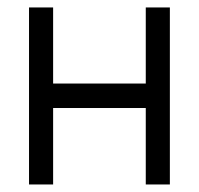

<svg xmlns="http://www.w3.org/2000/svg" viewBox="-20 -490 528 510"><path d="M431.2 -470.2V0H367.2V-203.1H121.1V0H57.1V-470.2H121.1V-268.1H367.2V-470.2Z"/></svg>

Font: Kreadon
Style: Regular
Weight: 400
Designer: kohakuno
Foundry: StudioGnu
Version: Version 1.000;Glyphs 3.1.2 (3151)